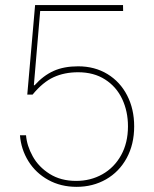

<svg xmlns="http://www.w3.org/2000/svg" viewBox="-20 -723 607 756"><path d="M58.6 -190.4H82.5Q85.9 -148.9 108.9 -107.4Q131.8 -65.9 175.5 -38.3Q219.2 -10.7 279.8 -10.7Q336.9 -10.7 383.3 -36.9Q429.7 -63 456.8 -111.8Q483.9 -160.6 483.9 -225.6Q483.9 -284.2 461.2 -332.8Q438.5 -381.3 394 -409.9Q349.6 -438.5 287.6 -438.5Q233.4 -438.5 190.9 -418.9Q148.4 -399.4 108.4 -350.6H87.4L118.2 -703.1H464.4L464.8 -679.7H138.2L113.3 -387.2H116.2Q150.4 -425.3 190.9 -443.6Q231.4 -461.9 287.6 -461.9Q353 -461.9 403.1 -431.4Q453.1 -400.9 480.7 -347.2Q508.3 -293.5 508.3 -225.6Q508.3 -154.8 478.8 -100.6Q449.2 -46.4 397.5 -16.8Q345.7 12.7 281.7 12.7Q219.2 12.7 169.9 -14.6Q120.6 -42 91.8 -88.4Q63 -134.8 58.6 -190.4Z"/></svg>

Font: Wand UI Pro
Style: Regular
Weight: 400
Designer: Andreas Faust
Version: Version 1.003;FEAKit 1.0